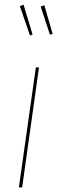

<svg xmlns="http://www.w3.org/2000/svg" viewBox="-20 -809 250 829"><path d="M81.5 -789.1 120.6 -660.2 109.4 -655.8 65.9 -782.2ZM171.4 -786.6 207 -663.1 195.8 -658.7 155.8 -780.3ZM148.4 -518.1 75.7 0H61.5L134.8 -518.1Z"/></svg>

Font: Fira Sans Compressed Hair
Style: Italic
Weight: 100
Width: 3
Italic angle: -8°
Designer: Carrois Corporate & Edenspiekermann AG
Foundry: Carrois Corporate GbR & Edenspiekermann AG
Version: Version 4.203;PS 004.203;hotconv 1.0.88;makeotf.lib2.5.64775